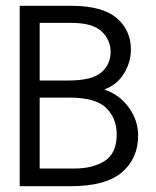

<svg xmlns="http://www.w3.org/2000/svg" viewBox="-20 -643 540 663"><path d="M48 0V-623H225Q333 -623 382.5 -581Q432 -539 432 -472Q432 -428 408 -389Q384 -350 340 -334Q393 -316 425 -271.5Q457 -227 457 -175Q457 -96 401 -48Q345 0 224 0ZM117 -365H215Q298 -365 330 -393Q362 -421 362 -464Q362 -505 331 -534.5Q300 -564 226 -564H117ZM117 -61H236Q301 -61 342 -87.5Q383 -114 383 -179Q383 -235 346.5 -270.5Q310 -306 219 -306H117Z"/></svg>

Font: Inconsolata Nerd Font Mono
Style: Regular
Weight: 400
Monospace: yes
Designer: Raph Levien, Cyreal, Brenton Simpson
Foundry: Raph Levien, Cyreal, Google
Version: Version 3.000; ttfautohint (v1.8.3);Nerd Fonts 3.0.2